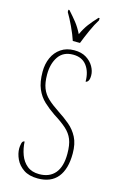

<svg xmlns="http://www.w3.org/2000/svg" viewBox="-140 -989 662 1057"><g transform="rotate(15 191.0 -460.5)"><path d="M189 10Q139 10 108 -11Q77 -32 62.5 -63Q48 -94 48 -124Q48 -136 51.5 -152Q55 -168 67 -168Q69 -128 82 -93Q95 -58 121.5 -36.5Q148 -15 190 -15Q249 -15 280.5 -52.5Q312 -90 312 -163Q312 -214 299.5 -245Q287 -276 259.5 -300.5Q232 -325 187 -353Q153 -376 124.5 -402.5Q96 -429 79.5 -467.5Q63 -506 63 -565Q63 -609 79 -645Q95 -681 126.5 -702.5Q158 -724 202 -724Q243 -724 270.5 -707Q298 -690 312.5 -664.5Q327 -639 327 -614Q327 -592 320.5 -582.5Q314 -573 306 -573Q306 -629 279.5 -664Q253 -699 202 -699Q146 -699 118.5 -658.5Q91 -618 91 -557Q91 -510 103 -479Q115 -448 140.5 -424.5Q166 -401 204 -376Q241 -352 271.5 -326.5Q302 -301 321 -264.5Q340 -228 340 -172Q340 -84 302 -37Q264 10 189 10ZM180 -771Q169 -805 149 -847.5Q129 -890 112 -918V-931H118Q145 -901 164.5 -876.5Q184 -852 202 -816Q219 -852 237.5 -876.5Q256 -901 284 -931H290V-918Q272 -890 253 -847.5Q234 -805 221 -771Z"/></g></svg>

Font: Noto Serif Georgian ExtraCondensed Thin
Style: Regular
Weight: 100
Width: 2
Designer: Monotype Design Team, Akaki Razmadze
Foundry: Google LLC
Version: Version 2.003; ttfautohint (v1.8.4.7-5d5b)